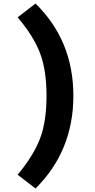

<svg xmlns="http://www.w3.org/2000/svg" viewBox="-20 -864 540 1090"><path d="M181.6 206.1 80.1 127.9Q169.9 20.5 207 -76.7Q244.1 -173.8 244.1 -320.3Q244.1 -465.8 207 -563Q169.9 -660.2 80.1 -765.6L181.6 -843.8Q396.5 -633.8 396.5 -320.3Q396.5 -6.8 181.6 206.1Z"/></svg>

Font: Gen Shin Gothic Monospace Heavy
Style: Bold
Weight: 800
Designer: [Source Han Sans]
Ryoko NISHIZUKA  (kana & ideographs); Paul D. Hunt (Latin, Greek & Cyrillic); Wenlong ZHANG  (bopomofo
Version: Version 1.002.20150607